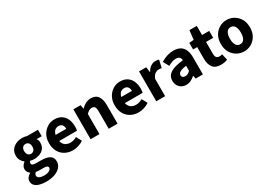

<svg xmlns="http://www.w3.org/2000/svg" viewBox="21 -1599 3882 2760"><g transform="rotate(-30 1961.5 -218.5)"><path d="M241.8 210.9Q184.1 210.9 136.8 197.6Q89.5 184.3 61.8 156.8Q34.2 129.3 34.2 85.2Q34.2 54 52.5 29.2Q70.8 4.4 104.6 -14.7V-18.7Q85.8 -32.2 72.5 -52.4Q59.3 -72.6 59.3 -102.9Q59.3 -130.2 75.3 -154.7Q91.3 -179.3 114.6 -195.9V-199.9Q88.5 -218.2 68.2 -251.9Q48 -285.6 48 -328.6Q48 -388.1 77 -428.2Q106 -468.2 152.9 -488.2Q199.8 -508.1 253.2 -508.1Q274 -508.1 293.7 -505Q313.4 -502 330 -496.1H511.4V-389H428.4V-385Q438.4 -372 443.4 -356.6Q448.5 -341.3 448.5 -322Q448.5 -265.8 422.4 -229.3Q396.3 -192.9 351.8 -174.9Q307.4 -156.9 253.2 -156.9Q239.6 -156.9 224.6 -159.2Q209.6 -161.5 192.6 -166.6Q184 -158.5 179.7 -150.9Q175.3 -143.3 175.3 -129.7Q175.3 -111.7 192.4 -102.5Q209.4 -93.3 249.6 -93.3H330Q421.5 -93.3 470.5 -63.6Q519.4 -33.9 519.4 32.8Q519.4 84.3 485.4 124.5Q451.4 164.8 389.2 187.8Q326.9 210.9 241.8 210.9ZM253.2 -245.9Q272.5 -245.9 287.7 -255.3Q302.9 -264.6 311.9 -283Q320.9 -301.4 320.9 -328.6Q320.9 -368.9 301.7 -389.1Q282.5 -409.3 253.2 -409.3Q223.9 -409.3 204.7 -389.1Q185.5 -368.9 185.5 -328.6Q185.5 -301.4 194.5 -283Q203.5 -264.6 218.7 -255.3Q233.8 -245.9 253.2 -245.9ZM265.2 118.7Q298.3 118.7 323.7 110.8Q349.2 102.9 363.9 89Q378.7 75 378.7 57.9Q378.7 34 359.1 26.7Q339.4 19.4 303 19.4H251.6Q226.1 19.4 210.4 17.8Q194.6 16.2 182 13.1Q168.3 24.7 161.7 36.3Q155.2 47.9 155.2 61.7Q155.2 90 185.5 104.3Q215.8 118.7 265.2 118.7Z M803.4 12Q732.1 12 674.9 -18.8Q617.8 -49.6 584.6 -107.6Q551.5 -165.7 551.5 -248.2Q551.5 -328.8 585.4 -386.9Q619.2 -444.9 672.9 -476.5Q726.6 -508 786.2 -508Q857.2 -508 904.1 -476.6Q951.1 -445.2 974.1 -391.3Q997.2 -337.4 997.2 -270Q997.2 -250.6 995.1 -232.6Q993.1 -214.5 990.6 -203.3H665.5L664.4 -304.7H870.6Q870.6 -344.3 851.9 -369.7Q833.2 -395.2 789.4 -395.2Q765.3 -395.2 742.1 -382.2Q719 -369.1 704 -337Q689 -305 690.2 -248.2Q691.3 -191.9 710.7 -159.9Q730.2 -127.9 760.1 -114.6Q790 -101.3 823 -101.3Q851.6 -101.3 878.4 -109.4Q905.2 -117.6 931.4 -133L979.2 -43.4Q941.8 -17.1 894.7 -2.6Q847.6 12 803.4 12Z M1098.7 0V-496.1H1218.6L1229.2 -433.3H1232.9Q1264.3 -463.9 1302.9 -486Q1341.6 -508.1 1392.3 -508.1Q1473.7 -508.1 1509.9 -454.6Q1546.2 -401 1546.2 -308V0H1399.2V-289.2Q1399.2 -342.8 1384.5 -362.9Q1369.9 -382.9 1337.5 -382.9Q1309.8 -382.9 1290.1 -370.4Q1270.4 -358 1245.7 -334.7V0Z M1893.4 12Q1822.1 12 1764.9 -18.8Q1707.8 -49.6 1674.6 -107.6Q1641.5 -165.7 1641.5 -248.2Q1641.5 -328.8 1675.4 -386.9Q1709.2 -444.9 1762.9 -476.5Q1816.6 -508 1876.2 -508Q1947.2 -508 1994.1 -476.6Q2041.1 -445.2 2064.1 -391.3Q2087.2 -337.4 2087.2 -270Q2087.2 -250.6 2085.1 -232.6Q2083.1 -214.5 2080.6 -203.3H1755.5L1754.4 -304.7H1960.6Q1960.6 -344.3 1941.9 -369.7Q1923.2 -395.2 1879.4 -395.2Q1855.3 -395.2 1832.1 -382.2Q1809 -369.1 1794 -337Q1779 -305 1780.2 -248.2Q1781.3 -191.9 1800.7 -159.9Q1820.2 -127.9 1850.1 -114.6Q1880 -101.3 1913 -101.3Q1941.6 -101.3 1968.4 -109.4Q1995.2 -117.6 2021.4 -133L2069.2 -43.4Q2031.8 -17.1 1984.7 -2.6Q1937.6 12 1893.4 12Z M2188.7 0V-496.1H2308.6L2319.2 -409.4H2322.9Q2350 -459.2 2387.7 -483.7Q2425.4 -508.1 2463.8 -508.1Q2484.9 -508.1 2498.8 -505.7Q2512.6 -503.3 2523 -498.1L2494.9 -373.3Q2482.6 -376.3 2472 -377.8Q2461.4 -379.3 2445 -379.3Q2416.9 -379.3 2386.3 -359Q2355.6 -338.7 2335.7 -287.5V0Z M2683.8 12Q2638.5 12 2605.2 -8Q2572 -27.9 2553.7 -61.8Q2535.5 -95.7 2535.5 -137.6Q2535.5 -217.8 2601.9 -261.4Q2668.4 -305 2815.4 -320.5Q2813.9 -341.6 2805.7 -357.2Q2797.4 -372.9 2780.5 -381.5Q2763.5 -390.1 2736.6 -390.1Q2705.7 -390.1 2673.7 -379Q2641.7 -368 2605.4 -347.4L2553.3 -443.4Q2584.8 -462.6 2619 -477.4Q2653.2 -492.2 2689.8 -500.1Q2726.4 -508 2765.4 -508Q2828.6 -508 2872.5 -483.5Q2916.3 -459 2939.3 -409.3Q2962.4 -359.6 2962.4 -283.3V0H2842.2L2831.9 -50.6H2827.9Q2796.2 -23.2 2761.1 -5.6Q2726.1 12 2683.8 12ZM2733.2 -103.3Q2758.2 -103.3 2777.2 -114.1Q2796.3 -124.9 2815.4 -144.3V-228.2Q2763 -221.3 2732.7 -210Q2702.4 -198.6 2689.5 -183.2Q2676.6 -167.8 2676.6 -149Q2676.6 -125.8 2692.2 -114.5Q2707.7 -103.3 2733.2 -103.3Z M3259.1 11.1Q3167.4 11.1 3127.4 -42.3Q3087.4 -95.7 3087.4 -181.4V-381H3019.6V-490.5L3095.6 -496L3113 -647.8H3234.8V-496H3353.6V-381H3234.8V-183.1Q3234.8 -141.2 3252.3 -122.8Q3269.9 -104.4 3298.7 -104.4Q3311.2 -104.4 3323.3 -106.1Q3335.5 -107.8 3345.8 -112.2L3369.6 -9.3Q3350.6 -1.4 3322.4 4.8Q3294.1 11.1 3259.1 11.1Z M3645.5 12Q3582.8 12 3527.7 -18.7Q3472.6 -49.5 3438.2 -107.5Q3403.9 -165.6 3403.9 -247.9Q3403.9 -330.4 3438.2 -388.5Q3472.6 -446.7 3527.7 -477.4Q3582.8 -508.1 3645.5 -508.1Q3708.3 -508.1 3763.3 -477.4Q3818.3 -446.7 3852.8 -388.5Q3887.2 -330.4 3887.2 -247.9Q3887.2 -165.6 3852.8 -107.5Q3818.3 -49.5 3763.3 -18.7Q3708.3 12 3645.5 12ZM3645.5 -106.6Q3675.9 -106.6 3696.3 -123.9Q3716.7 -141.2 3726.6 -173.1Q3736.5 -205 3736.5 -247.9Q3736.5 -290.8 3726.6 -322.8Q3716.7 -354.7 3696.3 -372.1Q3675.9 -389.5 3645.5 -389.5Q3615.1 -389.5 3594.8 -372.1Q3574.5 -354.7 3564.5 -322.8Q3554.5 -290.8 3554.5 -247.9Q3554.5 -205 3564.5 -173.1Q3574.5 -141.2 3594.8 -123.9Q3615.1 -106.6 3645.5 -106.6Z"/></g></svg>

Font: SourceSans3VF
Style: Regular
Weight: 200
Designer: Paul D. Hunt
Foundry: Adobe
Version: Version 3.052;hotconv 1.1.0;makeotfexe 2.6.0